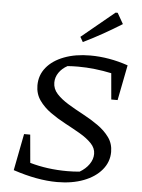

<svg xmlns="http://www.w3.org/2000/svg" viewBox="-60 -938 737 996"><g transform="rotate(5 308.5 -440.0)"><path d="M518 -440 506 -576Q464 -585 419.5 -590Q375 -595 332 -595Q318 -595 304 -594.5Q290 -594 277 -593Q249 -578 232.5 -554Q216 -530 216 -502Q216 -469 239.5 -443.5Q263 -418 300 -395.5Q337 -373 378.5 -351Q420 -329 457 -303Q494 -277 517.5 -244.5Q541 -212 541 -169Q541 -117 507 -76Q473 -35 413 -12Q353 11 275 11Q172 11 46 -31L83 -222H115L128 -76Q219 -50 323 -50Q355 -50 387 -53Q418 -71 436 -97Q454 -123 454 -151Q454 -181 430.5 -205.5Q407 -230 370 -251.5Q333 -273 291.5 -295Q250 -317 213.5 -343Q177 -369 153.5 -402.5Q130 -436 130 -480Q130 -533 162.5 -573Q195 -613 254 -635.5Q313 -658 390 -658Q488 -658 587 -624L551 -440ZM345 -724 330 -750 501 -891H512L544 -835Q496 -805 447 -777.5Q398 -750 345 -724Z"/></g></svg>

Font: Piazzolla
Style: Italic
Weight: 400
Italic angle: -11.3°
Designer: Juan Pablo del Peral
Foundry: Huerta Tipografica
Version: Version 1.330